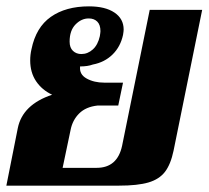

<svg xmlns="http://www.w3.org/2000/svg" viewBox="-27 -584 656 604"><path d="M29 -181Q44 -255 137 -286Q105 -301 86.5 -328.5Q68 -356 68 -394Q68 -412 72 -429Q86 -498 133 -531Q180 -564 253 -564Q304 -564 333 -544.5Q362 -525 362 -491Q362 -486 360 -474Q352 -437 327 -412.5Q302 -388 265 -381Q249 -375 225 -375Q222 -350 245.5 -337Q269 -324 301 -324H360L345 -252H280Q243 -248 222 -227Q201 -206 195 -175L170 -56H277Q342 -56 357 -125L444 -553H609L519 -110Q510 -67 492 -43.5Q474 -20 440 -10Q406 0 347 0H-7ZM287 -470Q289 -482 289 -486Q289 -506 279 -516Q269 -526 252 -526Q229 -526 210.5 -507Q192 -488 192 -453Q192 -434 202.5 -424Q213 -414 229 -414Q249 -414 265 -428.5Q281 -443 287 -470Z"/></svg>

Font: Trirong ExtraBold
Style: Italic
Weight: 800
Italic angle: -12°
Designer: Katatrad Team
Foundry: CadsonDemak
Version: Version 1.001